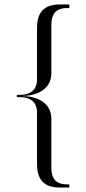

<svg xmlns="http://www.w3.org/2000/svg" viewBox="-20 -785 385 856"><path d="M71 -352C116 -352 145 -328 145 -285V-54C145 20 181 51 245 51H289V37H279C226 37 209 8 209 -38V-255C209 -335 132 -357 76 -357C132 -357 209 -379 209 -459V-674C209 -719 226 -749 279 -749H289V-765H245C181 -765 145 -734 145 -661V-429C145 -386 116 -362 71 -362H55V-352Z"/></svg>

Font: Emberly
Style: Regular
Weight: 400
Designer: Rajesh Rajput
Foundry: Rajesh Rajput
Version: Version 1.000